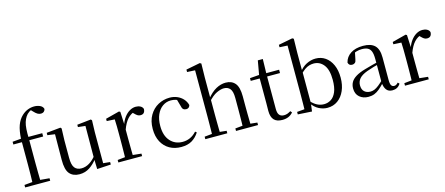

<svg xmlns="http://www.w3.org/2000/svg" viewBox="-52 -1432 4788 2064"><g transform="rotate(-15 2342.0 -400.5)"><path d="M36.2 0V-27.8L152.1 -38.6H192L315 -27.8V0ZM124.7 0Q126.7 -56.6 127.6 -114.3Q128.5 -171.9 128.5 -228.5V-478.9H33.1V-509.4L158.4 -520.4L127.7 -504.6L127.9 -510.5Q133 -606.3 154.3 -664.5Q175.7 -722.8 215.6 -760.1Q247.2 -789.4 282.3 -802.9Q317.4 -816.5 354.1 -816.5Q390.5 -816.5 418.8 -803.1Q447.1 -789.8 454.7 -763.8Q453.7 -746.4 440.7 -734.5Q427.8 -722.6 405.4 -722.6Q385.9 -722.6 368.4 -733.2Q350.9 -743.8 330.2 -766.1L303 -794.5V-803.5H344.3V-794.7Q315.8 -792.3 290.7 -775.6Q265.6 -759 250 -733.9Q233.8 -709.1 224.1 -678.1Q214.4 -647.1 211.5 -602.5Q208.5 -557.9 210.7 -492.6V-228.5Q210.7 -171.9 211.7 -114.3Q212.7 -56.6 213.9 0ZM170.2 -478.9V-516H364.8V-478.9Z M639.9 14.6Q568.8 14.6 530.1 -29.8Q491.3 -74.2 492.3 -185.8L494.5 -483.7L516.7 -466.6L412.1 -481V-507.3L568.5 -523L579.2 -511.5L574.8 -380.4V-185.1Q574.8 -105.3 600.6 -73.3Q626.4 -41.4 675.3 -41.4Q721.8 -41.4 765.1 -68.1Q808.4 -94.9 843.9 -141.8L867.1 -103H840.7Q802.1 -51 752.2 -18.2Q702.3 14.6 639.9 14.6ZM835.4 9.3 831.8 -114.1V-115.5L833.4 -471.2L752.2 -480.3V-506.2L907.2 -523L917.4 -511.5L913.4 -380.4V-35L989.3 -27.4V0.2Z M1073.5 0V-27.8L1183.6 -39.6H1224.9L1337.9 -27.8V0ZM1155.9 0Q1157.1 -24.4 1157.6 -65.3Q1158.1 -106.3 1158.6 -150.7Q1159.1 -195.1 1159.1 -228.5V-289.4Q1159.1 -341 1158.5 -380.9Q1157.9 -420.7 1155.9 -457.5L1067.8 -462.4V-487.9L1221.9 -528L1234.9 -519.8L1241.3 -379V-378V-228.5Q1241.3 -195.1 1241.8 -150.7Q1242.3 -106.3 1242.8 -65.3Q1243.3 -24.4 1244.3 0ZM1240.5 -318.6 1218.9 -371H1236.7Q1252.2 -419.5 1279.1 -455.5Q1306 -491.4 1339.4 -511Q1372.8 -530.6 1408 -530.6Q1436.9 -530.6 1458.7 -519.1Q1480.6 -507.7 1487.6 -485.6Q1487.4 -459.5 1475 -444.3Q1462.7 -429.1 1435.7 -429.1Q1417.2 -429.1 1402.3 -438.7Q1387.5 -448.4 1369.8 -466.9L1346.8 -488.8L1392.3 -487.2Q1340 -473 1303.4 -432.7Q1266.8 -392.5 1240.5 -318.6Z M1771.6 14.6Q1698.8 14.6 1642.8 -17.1Q1586.8 -48.8 1555.1 -108.5Q1523.4 -168.3 1523.4 -251.4Q1523.4 -340.7 1560.2 -403.2Q1596.9 -465.8 1656.5 -498.2Q1716 -530.6 1784.8 -530.6Q1829.5 -530.6 1867.7 -514.4Q1905.9 -498.1 1932.7 -468.8Q1959.5 -439.5 1970.2 -399.3Q1961.3 -364.4 1927.7 -364.4Q1907 -364.4 1894.6 -375.7Q1882.1 -386.9 1877.7 -413.5L1852.7 -501.6L1902.8 -461.9Q1872.5 -482.4 1845.4 -490.6Q1818.3 -498.8 1790 -498.8Q1738.9 -498.8 1697.9 -469.9Q1657 -441 1633.5 -388.2Q1609.9 -335.4 1609.9 -261.5Q1609.9 -153.9 1662.9 -94.5Q1715.8 -35 1800.2 -35Q1845 -35 1883.9 -52.7Q1922.9 -70.3 1955.8 -106.9L1971.6 -93.9Q1938.6 -42.3 1890.9 -13.8Q1843.2 14.6 1771.6 14.6Z M2041.3 0V-27.8L2150.1 -38.6H2182.7L2286.1 -27.8V0ZM2123.7 0Q2124.7 -24.4 2125.2 -65.3Q2125.7 -106.3 2126.2 -150.7Q2126.7 -195.1 2126.7 -228.5V-743.7L2038.7 -748.1V-775.1L2195.1 -805.5L2210.5 -796.5L2207.5 -641V-411.6L2208.9 -399.2V-228.5Q2208.9 -195.1 2209.4 -150.7Q2209.9 -106.3 2210.5 -65.3Q2211.1 -24.4 2212.1 0ZM2383 0V-27.8L2490.5 -38.6H2522.7L2628 -27.8V0ZM2464 0Q2465.2 -24.4 2465.7 -64.8Q2466.2 -105.3 2466.7 -149.7Q2467.2 -194.1 2467.2 -228.5V-344.3Q2467.2 -418.1 2442.4 -447.5Q2417.7 -476.9 2374.4 -476.9Q2339.3 -476.9 2293 -455.2Q2246.8 -433.5 2192.4 -372.6L2173.4 -407H2195.2Q2247.8 -472.4 2301.1 -501.5Q2354.4 -530.6 2408.5 -530.6Q2474.6 -530.6 2512 -487.3Q2549.4 -443.9 2549.4 -341.1V-228.5Q2549.4 -194.1 2549.9 -149.7Q2550.4 -105.3 2551.3 -64.8Q2552.2 -24.4 2553.2 0Z M2815.9 -478.9V-516H3000.7V-478.9ZM2896.8 14.6Q2834.2 14.6 2804.1 -18Q2774 -50.7 2774 -117.7Q2774 -142.1 2774.5 -161.1Q2775 -180.1 2775 -207.1V-478.9H2675V-509.4L2795.6 -518.8L2776 -504.4L2805.7 -672.5H2861.3L2857.2 -500.6V-489V-117.5Q2857.2 -71.2 2874.7 -50.3Q2892.2 -29.5 2925.3 -29.5Q2947.5 -29.5 2964.5 -35.9Q2981.4 -42.3 3001.4 -54.4L3015.9 -36.8Q2995.4 -11.8 2966 1.4Q2936.6 14.6 2896.8 14.6Z M3070.3 0V-27.8L3153.7 -35.2Q3154.7 -63.6 3154.7 -98.1Q3154.7 -132.5 3155.2 -166.9Q3155.7 -201.3 3155.7 -228.5V-743.5L3067.7 -748.1V-775.1L3224.1 -805.5L3239.5 -796.5L3236.5 -641V-437.1L3237.9 -427.1V-81.2V-79.9L3226.1 9.5ZM3398.2 14.6Q3352.1 14.6 3305.7 -8.4Q3259.3 -31.5 3221.2 -86.3H3210.2L3223.3 -111.1Q3261.7 -68.9 3297.6 -50.8Q3333.4 -32.7 3373.1 -32.7Q3415.2 -32.7 3450.8 -55Q3486.4 -77.4 3508.1 -127.9Q3529.7 -178.5 3529.7 -262.4Q3529.7 -374.7 3486.4 -429.6Q3443.1 -484.5 3375.3 -484.5Q3351.5 -484.5 3326.2 -477.4Q3300.9 -470.2 3273.7 -450.9Q3246.6 -431.5 3214.2 -395.4L3203.4 -424.4H3216.1Q3257.3 -480.6 3307.6 -505.6Q3357.8 -530.6 3408.7 -530.6Q3470.1 -530.6 3516.9 -498Q3563.8 -465.4 3590.9 -405.4Q3618 -345.3 3618 -263.2Q3618 -181.9 3590.4 -119.1Q3562.8 -56.3 3513.4 -20.8Q3464.1 14.6 3398.2 14.6Z M3854.7 14.6Q3795.5 14.6 3756.1 -19.1Q3716.6 -52.8 3716.6 -115.1Q3716.6 -153.9 3733.8 -184.3Q3750.9 -214.6 3790.4 -239Q3829.9 -263.5 3895.9 -282.3Q3937.8 -294.9 3983.8 -306.7Q4029.8 -318.5 4069.8 -327.7V-303.3Q4029.8 -293.3 3988.7 -281.5Q3947.6 -269.7 3913.6 -257Q3850.3 -233.6 3823.6 -201.7Q3796.9 -169.7 3796.9 -128.2Q3796.9 -81.6 3822.5 -58Q3848.2 -34.4 3890.1 -34.4Q3912.6 -34.4 3934.6 -43.3Q3956.6 -52.2 3984.7 -74.2Q4012.7 -96.3 4050.8 -134.4L4059.5 -87.1H4035.9Q4004.7 -53.7 3977.5 -31.1Q3950.2 -8.4 3921.1 3.1Q3892 14.6 3854.7 14.6ZM4121.8 13.6Q4077.1 13.6 4054.8 -16.6Q4032.5 -46.7 4029.2 -99.7V-103.3V-359Q4029.2 -415 4017.1 -445.3Q4004.9 -475.6 3979.7 -487.6Q3954.6 -499.6 3915 -499.6Q3886.3 -499.6 3857.1 -491.4Q3827.9 -483.2 3794.7 -464.7L3838.2 -491.9L3821.8 -412.7Q3818.2 -386 3805.7 -375.2Q3793.1 -364.3 3774.4 -364.3Q3738.2 -364.3 3730.5 -399.7Q3745.4 -461 3799.1 -495.8Q3852.8 -530.6 3937.2 -530.6Q4024.5 -530.6 4066.8 -489.2Q4109 -447.8 4109 -354.6V-107.7Q4109 -60.8 4120.1 -44.2Q4131.1 -27.5 4151.4 -27.5Q4164 -27.5 4174 -33.2Q4184 -38.8 4196.4 -52.1L4212.1 -36.7Q4196.2 -10.7 4173.6 1.4Q4151 13.6 4121.8 13.6Z M4263.5 0V-27.8L4373.6 -39.6H4414.9L4527.9 -27.8V0ZM4345.9 0Q4347.1 -24.4 4347.6 -65.3Q4348.1 -106.3 4348.6 -150.7Q4349.1 -195.1 4349.1 -228.5V-289.4Q4349.1 -341 4348.5 -380.9Q4347.9 -420.7 4345.9 -457.5L4257.8 -462.4V-487.9L4411.9 -528L4424.9 -519.8L4431.3 -379V-378V-228.5Q4431.3 -195.1 4431.8 -150.7Q4432.3 -106.3 4432.8 -65.3Q4433.3 -24.4 4434.3 0ZM4430.5 -318.6 4408.9 -371H4426.7Q4442.2 -419.5 4469.1 -455.5Q4496 -491.4 4529.4 -511Q4562.8 -530.6 4598 -530.6Q4626.9 -530.6 4648.7 -519.1Q4670.6 -507.7 4677.6 -485.6Q4677.4 -459.5 4665 -444.3Q4652.7 -429.1 4625.7 -429.1Q4607.2 -429.1 4592.3 -438.7Q4577.5 -448.4 4559.8 -466.9L4536.8 -488.8L4582.3 -487.2Q4530 -473 4493.4 -432.7Q4456.8 -392.5 4430.5 -318.6Z"/></g></svg>

Font: Noto Serif HK ExtraLight
Style: Regular
Weight: 200
Designer: Ryoko NISHIZUKA 西塚涼子 (kana & ideographs); Frank Grießhammer (Latin, Greek & Cyrillic); Wenlong ZHANG 张文龙 (bopomofo); San
Foundry: Adobe
Version: Version 2.002-H1;hotconv 1.1.0;makeotfexe 2.6.0